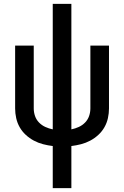

<svg xmlns="http://www.w3.org/2000/svg" viewBox="-20 -755 640 990"><path d="M252 215V-2Q227 -5 202 -11.5Q177 -18 154.5 -30Q132 -42 113 -59.5Q94 -77 81.5 -99Q69 -121 63.5 -146Q58 -171 58 -196V-520H154V-196Q154 -176 160.5 -157Q167 -138 181 -123.5Q195 -109 213.5 -100.5Q232 -92 252 -88V-735H348V-88Q368 -92 386.5 -100.5Q405 -109 419 -123.5Q433 -138 439.5 -157Q446 -176 446 -196V-520H542V-196Q542 -171 536.5 -146Q531 -121 518.5 -99Q506 -77 487 -59.5Q468 -42 445.5 -30Q423 -18 398 -11.5Q373 -5 348 -2V215Z"/></svg>

Font: Iosevka Custom Medium Extended
Style: Regular
Weight: 500
Width: 7
Monospace: yes
Designer: Belleve Invis
Foundry: Belleve Invis
Version: Version 11.2.4; ttfautohint (v1.8.4)